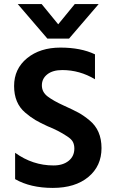

<svg xmlns="http://www.w3.org/2000/svg" viewBox="-20 -912 558 940"><path d="M318 -723H212L67 -892H184L265 -793L346 -892H463ZM54 -35V-164Q140 -102 242 -102Q288 -102 316 -124.5Q344 -147 344 -185Q344 -203 337 -217Q330 -231 308 -245Q266 -273 213 -294Q176 -311 153 -324.5Q130 -338 103 -361Q49 -407 49 -491Q49 -575 112.5 -627Q176 -679 276 -679Q376 -679 445 -646V-524Q370 -569 285 -569Q238 -569 211.5 -548Q185 -527 185 -494Q185 -461 213.5 -439.5Q242 -418 290.5 -396Q339 -374 364 -360.5Q389 -347 418 -323Q477 -275 477 -187Q477 -99 412.5 -45.5Q348 8 238.5 8Q129 8 54 -35Z"/></svg>

Font: Hind Colombo SemiBold
Style: Regular
Weight: 600
Designer: Jyotish Sonowal, Aditi Pimprikar
Foundry: Indian Type Foundry
Version: Version 1.000;PS 1.0;hotconv 1.0.86;makeotf.lib2.5.63406; tt